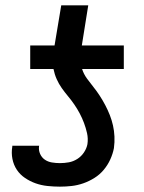

<svg xmlns="http://www.w3.org/2000/svg" viewBox="-20 -690 540 718"><path d="M204 8Q181 8 157.5 5.5Q134 3 113 -4.5Q92 -12 73.5 -24.5Q55 -37 43 -55Q31 -73 26.5 -95.5Q22 -118 26 -142Q26 -142 26 -143Q26 -144 26 -145H127Q126 -144 126 -144Q126 -144 126 -143Q124 -128 130 -114.5Q136 -101 147.5 -93Q159 -85 174 -82.5Q189 -80 204 -80Q221 -80 237.5 -83Q254 -86 269 -95.5Q284 -105 294 -120Q304 -135 307 -151Q310 -172 305.5 -192Q301 -212 294 -230.5Q287 -249 278 -266Q269 -283 258 -299Q247 -315 234.5 -330Q222 -345 211 -360.5Q200 -376 192 -394Q184 -412 180 -432H93V-520H184L209 -670H310L286 -520H443V-432H287Q293 -413 305 -396.5Q317 -380 329.5 -364.5Q342 -349 353 -332Q364 -315 373.5 -297Q383 -279 390.5 -260Q398 -241 402.5 -221Q407 -201 408 -179.5Q409 -158 406 -136Q402 -115 392.5 -94Q383 -73 368 -55Q353 -37 333 -24.5Q313 -12 291.5 -4.5Q270 3 248 5.5Q226 8 204 8Z"/></svg>

Font: Iosevka SS04 Semibold
Style: Italic
Weight: 600
Italic angle: -9°
Monospace: yes
Designer: Belleve Invis
Foundry: Belleve Invis
Version: Version 19.0.0; ttfautohint (v1.8.4)